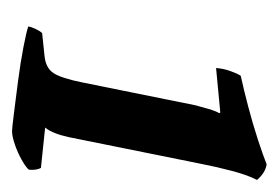

<svg xmlns="http://www.w3.org/2000/svg" viewBox="-92 -716 463 319"><g transform="rotate(90 139.5 -556.5)"><path d="M198 -345Q194 -345 169.5 -348Q145 -351 114.5 -355Q84 -359 58 -364Q32 -369 24 -372Q25 -378 28.5 -385Q32 -392 35 -395L73 -399Q93 -401 101.5 -414Q110 -427 117 -462L155 -650Q157 -658 161 -671.5Q165 -685 168 -689L167 -691L93 -684Q94 -697 98.5 -709Q103 -721 106 -725Q129 -730 157.5 -737.5Q186 -745 212 -753.5Q238 -762 253 -768Q267 -766 279 -752Q271 -737 264 -710.5Q257 -684 252 -658L208 -440Q202 -412 192 -400L259 -393Q263 -386 262 -373Q258 -368 245.5 -361Q233 -354 219.5 -349.5Q206 -345 198 -345Z"/></g></svg>

Font: Texturina 72pt 72pt Black
Style: Italic
Weight: 900
Italic angle: -11°
Designer: Guillermo Torres Carreño
Foundry: Omnibus-Type
Version: Version 1.002; ttfautohint (v1.8.3)